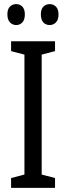

<svg xmlns="http://www.w3.org/2000/svg" viewBox="-20 -981 323 935"><path d="M248 -66H34V-114L99 -131V-715L34 -732V-780H248V-732L183 -715V-131L248 -114ZM16 -911Q16 -937 28.5 -949Q41 -961 59 -961Q77 -961 89 -948.5Q101 -936 101 -911Q101 -885 89 -872Q77 -859 59 -859Q41 -859 28.5 -872Q16 -885 16 -911ZM179 -911Q179 -937 191.5 -949Q204 -961 222 -961Q240 -961 252.5 -948.5Q265 -936 265 -911Q265 -885 252.5 -872Q240 -859 222 -859Q203 -859 191 -872Q179 -885 179 -911Z"/></svg>

Font: Noto Sans Malayalam UI ExtraCondensed
Style: Regular
Weight: 400
Width: 2
Designer: Jelle Bosma - Monotype Design Team
Foundry: Monotype Imaging Inc.
Version: Version 2.104; ttfautohint (v1.8.4.7-5d5b)